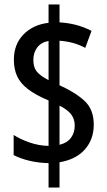

<svg xmlns="http://www.w3.org/2000/svg" viewBox="-20 -780 480 858"><path d="M197 -51Q152 -52 112 -61.5Q72 -71 41 -87V-177Q70 -158 111.5 -143.5Q153 -129 197 -128V-331Q138 -356 104.5 -382Q71 -408 56.5 -439.5Q42 -471 42 -513Q42 -582 85 -626Q128 -670 197 -678V-760H246V-680Q283 -678 318.5 -669Q354 -660 389 -642L361 -566Q333 -581 304.5 -588.5Q276 -596 246 -598V-399Q317 -367 358 -329Q399 -291 399 -223Q399 -157 359 -112Q319 -67 246 -55V58H197ZM197 -597Q164 -591 146.5 -568Q129 -545 129 -512Q129 -479 144.5 -460Q160 -441 197 -422ZM246 -133Q280 -141 297 -164Q314 -187 314 -219Q314 -249 297 -270Q280 -291 246 -308Z"/></svg>

Font: Noto Sans Gurmukhi ExtraCondensed Medium
Style: Regular
Weight: 500
Width: 2
Designer: Jelle Bosma - Monotype Design Team
Foundry: Monotype Imaging Inc.
Version: Version 2.004; ttfautohint (v1.8.4.7-5d5b)